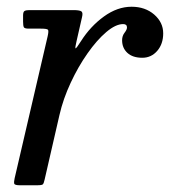

<svg xmlns="http://www.w3.org/2000/svg" viewBox="-20 -550 529 570"><path d="M67 -520H198Q215.5 -520 221.2 -516.5Q227 -513 223.5 -499L207.5 -429Q202.5 -408 204.2 -406.5Q206 -405 220.5 -428Q248.5 -472 288.5 -501Q328.5 -530 370.5 -530Q411 -530 437.8 -506.8Q464.5 -483.5 464.5 -451Q464.5 -419.5 446.8 -399Q429 -378.5 402.5 -378.5Q374 -378.5 358.2 -393Q342.5 -407.5 342.5 -430.5Q342.5 -443.5 349.8 -452.8Q357 -462 357 -468.5Q357 -478.5 345.5 -478.5Q323.5 -478.5 295.5 -454.8Q267.5 -431 239.8 -391.5Q212 -352 189.8 -304.2Q167.5 -256.5 156.5 -208.5L112.5 -17Q110 -5.5 107.2 -2.8Q104.5 0 90 0H39Q23.5 0 22.2 -5Q21 -10 23.5 -21L121.5 -442.5Q125 -458 122.5 -461.5Q120 -465 101 -465H65Q53 -465 50.8 -469.2Q48.5 -473.5 48.5 -486V-504Q48.5 -515 53 -517.5Q57.5 -520 67 -520Z"/></svg>

Font: Besley
Style: Italic
Weight: 400
Italic angle: -13°
Designer: Owen Earl
Foundry: indestructible type*
Version: Version 4.000; ttfautohint (v1.8.4.7-5d5b)